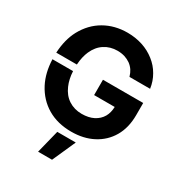

<svg xmlns="http://www.w3.org/2000/svg" viewBox="-221 -881 1169 1257"><g transform="rotate(30 364.0 -253.0)"><path d="M377.4 9.3Q274.4 9.3 197.8 -35.6Q120.6 -81.1 77.1 -164.6Q38.1 -240.2 34.7 -340.3H190.4Q193.4 -280.8 213.4 -235.4Q236.3 -182.1 278.8 -154.3Q322.3 -126 378.4 -126Q430.7 -126 467.8 -145Q504.9 -164.1 524.4 -197.8Q542.5 -229.5 543.9 -273.4H388.2V-389.2H692.4V-297.4Q692.4 -202.1 651.9 -132.8Q611.8 -64.5 540 -27.3Q469.7 9.3 377.4 9.3ZM34.7 -390.1Q40 -491.2 79.1 -564.5Q125 -648.9 201.7 -692.9Q278.3 -736.8 374.5 -736.8Q435.5 -736.8 489.3 -719.2Q541.5 -702.1 584 -668.5Q626 -635.7 651.4 -590.8Q677.7 -545.9 685.1 -492.2H529.3Q521.5 -518.6 508.8 -538.1Q494.6 -558.6 475.6 -572.3Q455.1 -586.4 431.6 -593.8Q405.3 -601.6 377 -601.6Q321.8 -601.6 279.3 -573.7Q237.3 -546.9 213.4 -493.2Q194.3 -450.2 190.4 -390.1ZM255.9 231 299.8 55.7H439.5L361.3 231Z"/></g></svg>

Font: Inter Tight Stencil
Style: Bold
Weight: 700
Designer: Rasmus Andersson
Foundry: rsms
Version: Version 3.004;Glyphs 3.1.2 (3151)